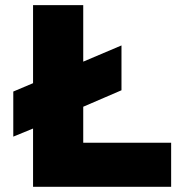

<svg xmlns="http://www.w3.org/2000/svg" viewBox="-20 -720 702 740"><path d="M448.2 -372.1Q448.2 -415 448.2 -544.9Q411.1 -529.3 300.8 -482.4Q300.8 -536.1 300.8 -700.2Q252.9 -700.2 107.4 -700.2Q107.4 -625 107.4 -399.4Q87.9 -390.6 31.2 -367.2Q31.2 -361.3 31.2 -344.7Q31.2 -306.6 31.2 -193.4Q49.8 -201.2 107.4 -224.6Q107.4 -168.9 107.4 0Q240.2 0 639.6 0Q639.6 -43 639.6 -169.9Q555.7 -169.9 300.8 -169.9Q300.8 -205.1 300.8 -308.6Q337.9 -325.2 448.2 -372.1Z"/></svg>

Font: Big-Shock
Style: Black
Weight: 400